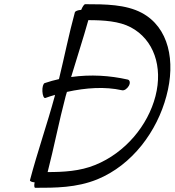

<svg xmlns="http://www.w3.org/2000/svg" viewBox="-20 -858 832 915"><path d="M196 -391C211 -397 227 -401 242 -406C242 -404 241 -402 241 -400C205 -267 158 -133 123 0C121 5 130 10 145 11C142 26 143 37 148 37C244 37 344 37 443 -3C612 -72 729 -234 773 -400C818 -566 785 -728 655 -797C579 -837 483 -838 386 -838C381 -838 373 -826 367 -811C351 -810 339 -805 337 -800C308 -694 287 -587 261 -481C239 -476 216 -470 193 -462C186 -460 181 -442 182 -423C183 -403 189 -389 196 -391ZM293 -400C295 -407 297 -413 299 -420C390 -440 480 -446 561 -428C572 -425 586 -435 594 -449C602 -463 599 -477 588 -479C503 -498 413 -504 319 -491C346 -582 376 -672 401 -762C475 -762 548 -757 603 -728C713 -670 757 -540 721 -400C685 -260 577 -130 434 -72C361 -42 282 -38 207 -38C238 -158 261 -279 293 -400Z"/></svg>

Font: Nupuram Light Oblique
Style: Regular
Weight: 300
Designer: Santhosh Thottingal (santhosh.thottingal@gmail.com)
Foundry: SMC
Version: Version 1.000